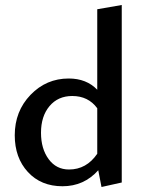

<svg xmlns="http://www.w3.org/2000/svg" viewBox="-20 -739 575 768"><path d="M369 -702 467 -719V-9L386 9L373 -58Q316 6 230 6Q144 6 91.5 -51Q39 -108 39 -198Q39 -294 102 -359.5Q165 -425 255 -425Q326 -425 369 -380ZM256 -61Q326 -61 369 -124V-306Q333 -355 269 -355Q212 -355 178 -314.5Q144 -274 144 -208Q144 -144 174.5 -102.5Q205 -61 256 -61Z"/></svg>

Font: EauTest Semibold
Style: Regular
Weight: 600
Designer: Christian Thalmann (Catharsis Fonts)
Version: Version 0.001;PS 000.001;hotconv 1.0.88;makeotf.lib2.5.64775